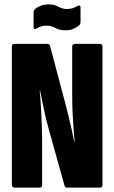

<svg xmlns="http://www.w3.org/2000/svg" viewBox="-20 -855 521 875"><path d="M46 0Q34 0 34 -13V-642Q34 -655 45 -655H196Q205 -655 208 -646L280 -375Q286 -351 293.5 -321Q301 -291 307.5 -261Q314 -231 318 -209H320Q318 -229 316 -258.5Q314 -288 312 -320Q310 -352 309.5 -382Q309 -412 309 -432V-642Q309 -655 321 -655H435Q447 -655 447 -642V-13Q447 0 436 0H286Q277 0 274 -9L199 -278Q188 -318 179 -361.5Q170 -405 163 -441H161Q164 -412 166.5 -369.5Q169 -327 170.5 -285Q172 -243 172 -214V-13Q172 0 161 0ZM278 -717Q250 -717 232 -727.5Q214 -738 192 -738Q179 -738 168.5 -735Q158 -732 147 -725Q133 -718 133 -733V-797Q133 -808 139 -813Q150 -823 166 -829Q182 -835 201 -835Q228 -835 246 -824.5Q264 -814 285 -814Q299 -814 310.5 -817.5Q322 -821 333 -828Q347 -835 347 -819V-755Q347 -745 340 -739Q329 -730 314.5 -723.5Q300 -717 278 -717Z"/></svg>

Font: Sofia Sans Extra Condensed Black
Style: Regular
Weight: 900
Designer: Botio Nikoltchev, Ani Petrova
Foundry: lettersoup
Version: Version 4.101